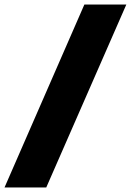

<svg xmlns="http://www.w3.org/2000/svg" viewBox="-22 -749 580 851"><path d="M-2 82 352 -729H538L183 82Z"/></svg>

Font: Mona Sans Expanded ExtraBold
Style: Regular
Weight: 800
Width: 7
Designer: Deni Anggara
Foundry: GitHub
Version: Version 1.001; ttfautohint (v1.8.4.7-5d5b);gftools[0.9.33]